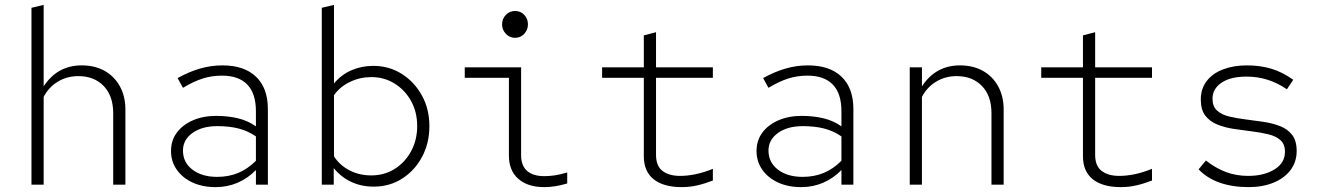

<svg xmlns="http://www.w3.org/2000/svg" viewBox="-20 -757 5440 787"><path d="M109 0V-725L159 -737V-403Q215 -489 315 -489Q369 -489 409 -466.5Q449 -444 471.5 -403Q494 -362 494 -308V0H444V-293Q444 -364 405 -404.5Q366 -445 301 -445Q255 -445 217.5 -422.5Q180 -400 159 -360V0Z M864 10Q810 10 769 -9Q728 -28 704.5 -61.5Q681 -95 681 -138Q681 -181 704.5 -213Q728 -245 770 -263.5Q812 -282 866 -282Q915 -282 956 -272Q997 -262 1029 -239V-301Q1029 -374 993.5 -410.5Q958 -447 890 -447Q848 -447 810.5 -435Q773 -423 730 -397L708 -437Q755 -463 800 -476Q845 -489 892 -489Q981 -489 1029.5 -442.5Q1078 -396 1078 -310V0H1029V-60Q996 -26 954 -8Q912 10 864 10ZM730 -140Q730 -91 769 -61.5Q808 -32 870 -32Q917 -32 956 -48Q995 -64 1029 -98V-198Q995 -221 957 -230.5Q919 -240 871 -240Q808 -240 769 -212Q730 -184 730 -140Z M1299 0V-725L1349 -737V-415Q1379 -451 1420.5 -469Q1462 -487 1510 -487Q1575 -487 1627 -454Q1679 -421 1709.5 -365.5Q1740 -310 1740 -240Q1740 -170 1710 -114Q1680 -58 1628.5 -25Q1577 8 1512 8Q1461 8 1419.5 -11.5Q1378 -31 1348 -68V0ZM1502 -38Q1555 -38 1597.5 -64.5Q1640 -91 1665 -137Q1690 -183 1690 -240Q1690 -298 1665 -343Q1640 -388 1597.5 -414.5Q1555 -441 1502 -441Q1456 -441 1415 -421.5Q1374 -402 1349 -367V-116Q1373 -79 1413 -58.5Q1453 -38 1502 -38Z M2091 -602Q2069 -602 2053.5 -618.5Q2038 -635 2038 -657Q2038 -680 2053.5 -696Q2069 -712 2091 -712Q2114 -712 2129 -696Q2144 -680 2144 -657Q2144 -635 2129 -618.5Q2114 -602 2091 -602ZM2211 10Q2143 10 2104.5 -24Q2066 -58 2066 -119V-438H1885V-481H2116V-121Q2116 -78 2140.5 -56.5Q2165 -35 2211 -35Q2231 -35 2252.5 -38Q2274 -41 2305 -50V-5Q2277 3 2255 6.5Q2233 10 2211 10Z M2775 10Q2699 10 2659 -22.5Q2619 -55 2619 -116V-438H2448V-481H2619V-612L2669 -625V-481H2902V-438H2669V-122Q2669 -77 2695.5 -56.5Q2722 -36 2768 -36Q2798 -36 2831.5 -43Q2865 -50 2902 -65V-17Q2868 -4 2837.5 3Q2807 10 2775 10Z M3264 10Q3210 10 3169 -9Q3128 -28 3104.5 -61.5Q3081 -95 3081 -138Q3081 -181 3104.5 -213Q3128 -245 3170 -263.5Q3212 -282 3266 -282Q3315 -282 3356 -272Q3397 -262 3429 -239V-301Q3429 -374 3393.5 -410.5Q3358 -447 3290 -447Q3248 -447 3210.5 -435Q3173 -423 3130 -397L3108 -437Q3155 -463 3200 -476Q3245 -489 3292 -489Q3381 -489 3429.5 -442.5Q3478 -396 3478 -310V0H3429V-60Q3396 -26 3354 -8Q3312 10 3264 10ZM3130 -140Q3130 -91 3169 -61.5Q3208 -32 3270 -32Q3317 -32 3356 -48Q3395 -64 3429 -98V-198Q3395 -221 3357 -230.5Q3319 -240 3271 -240Q3208 -240 3169 -212Q3130 -184 3130 -140Z M3709 0V-481H3759V-403Q3815 -489 3915 -489Q3969 -489 4009 -466.5Q4049 -444 4071.5 -403Q4094 -362 4094 -308V0H4044V-293Q4044 -364 4005 -404.5Q3966 -445 3901 -445Q3855 -445 3817.5 -422.5Q3780 -400 3759 -360V0Z M4575 10Q4499 10 4459 -22.5Q4419 -55 4419 -116V-438H4248V-481H4419V-612L4469 -625V-481H4702V-438H4469V-122Q4469 -77 4495.5 -56.5Q4522 -36 4568 -36Q4598 -36 4631.5 -43Q4665 -50 4702 -65V-17Q4668 -4 4637.5 3Q4607 10 4575 10Z M5098 10Q5031 10 4979 -8.5Q4927 -27 4893 -63L4923 -99Q4964 -67 5006 -51.5Q5048 -36 5096 -36Q5161 -36 5204 -62.5Q5247 -89 5247 -135Q5247 -166 5228.5 -182.5Q5210 -199 5179 -206.5Q5148 -214 5111.5 -218.5Q5075 -223 5038 -228.5Q5001 -234 4970 -246.5Q4939 -259 4920.5 -283Q4902 -307 4902 -349Q4902 -393 4926 -424.5Q4950 -456 4993 -472.5Q5036 -489 5091 -489Q5145 -489 5190.5 -475.5Q5236 -462 5281 -430L5255 -391Q5217 -417 5176 -430Q5135 -443 5089 -443Q5024 -443 4987 -418Q4950 -393 4950 -352Q4950 -321 4968.5 -304Q4987 -287 5018 -279.5Q5049 -272 5086 -267.5Q5123 -263 5159.5 -257.5Q5196 -252 5227 -240Q5258 -228 5276.5 -204Q5295 -180 5295 -138Q5295 -93 5269.5 -59.5Q5244 -26 5199.5 -8Q5155 10 5098 10Z"/></svg>

Font: Red Hat Mono VF Light
Style: Regular
Weight: 300
Monospace: yes
Designer: Pentagram, MCKL
Foundry: Pentagram, MCKL
Version: Version 1.023